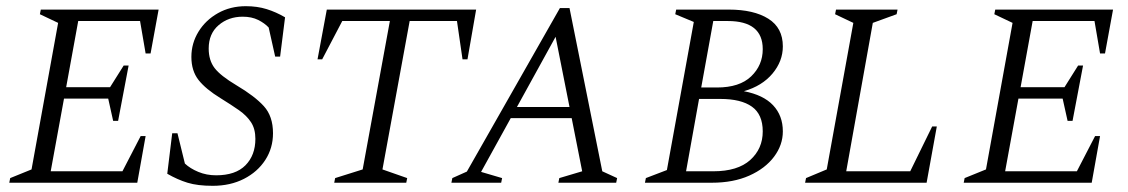

<svg xmlns="http://www.w3.org/2000/svg" viewBox="-20 -591 3648 621"><path d="M10 0 13 -15 82 -43 168 -517 109 -545 112 -560H493L467 -418H451L433 -523H233L194 -309H336L380 -379H396L362 -200H346L330 -272H187L144 -37H376L435 -151H451L424 0Z M668 10Q619 10 586.5 0Q554 -10 521 -29L537 -160H554L578 -62Q595 -46 621.5 -35Q648 -24 679 -24Q742 -24 774 -56.5Q806 -89 806 -142Q806 -174 792 -195.5Q778 -217 753 -234.5Q728 -252 694 -273Q645 -303 622 -332.5Q599 -362 599 -407Q599 -451 622 -488.5Q645 -526 685 -548.5Q725 -571 775 -571Q812 -571 842.5 -561.5Q873 -552 902 -535L886 -408H870L849 -502Q836 -516 815 -526.5Q794 -537 765 -537Q719 -537 687 -509.5Q655 -482 655 -434Q655 -396 674 -371Q693 -346 745 -315Q804 -280 833.5 -247.5Q863 -215 863 -160Q863 -112 838 -73.5Q813 -35 769 -12.5Q725 10 668 10Z M1061 0 1064 -15 1153 -43 1241 -523H1087L1022 -399H1007L1037 -560H1520L1492 -399H1476L1458 -523H1305L1217 -43L1297 -15L1294 0Z M1440 0 1443 -15 1490 -36 1791 -565H1822L1928 -37L1976 -15L1973 0H1786L1789 -15L1863 -37L1829 -209H1632L1536 -35L1604 -15L1601 0ZM1652 -245H1822L1777 -472Z M2066 0 2069 -15 2137 -41 2224 -520 2164 -545 2167 -560H2337Q2418 -560 2465 -530.5Q2512 -501 2512 -441Q2512 -393 2478.5 -353Q2445 -313 2386 -296Q2449 -284 2480.5 -250.5Q2512 -217 2512 -166Q2512 -122 2483.5 -84Q2455 -46 2403.5 -23Q2352 0 2282 0ZM2334 -523H2287L2248 -308H2299Q2372 -308 2409.5 -344Q2447 -380 2447 -432Q2447 -523 2334 -523ZM2310 -271H2241L2199 -37H2287Q2366 -37 2406.5 -73.5Q2447 -110 2447 -166Q2447 -221 2412 -246Q2377 -271 2310 -271Z M2584 0 2587 -15 2654 -43 2740 -517 2681 -545 2684 -560H2883L2880 -545L2803 -517L2717 -37H2924L2995 -182H3010L2977 0Z M3097 0 3100 -15 3169 -43 3255 -517 3196 -545 3199 -560H3580L3554 -418H3538L3520 -523H3320L3281 -309H3423L3467 -379H3483L3449 -200H3433L3417 -272H3274L3231 -37H3463L3522 -151H3538L3511 0Z"/></svg>

Font: Spectral SC Light
Style: Italic
Weight: 300
Italic angle: -10°
Designer: Jean-Baptiste Levee
Foundry: Production Type
Version: Version 2.001